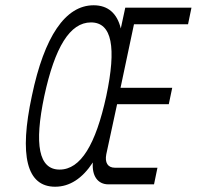

<svg xmlns="http://www.w3.org/2000/svg" viewBox="-20 -699 746 728"><path d="M189 9C244 9 292 -22 332 -83C328 -33 350 0 391 0H564L577 -63H416C388 -63 377 -83 383 -114L424 -304H620L633 -366H437L488 -607H693L706 -670H455L438 -591C424 -649 389 -679 335 -679C228 -679 148 -561 101 -336C52 -109 81 9 189 9ZM148 -335C188 -520 245 -614 325 -614C405 -614 422 -519 383 -335C343 -151 286 -56 206 -56C127 -56 109 -150 148 -335Z"/></svg>

Font: LT Wave Mono Light
Style: Italic
Weight: 300
Designer: Daniel Lyons
Version: Version 2.5 (Glyphs App)